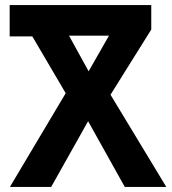

<svg xmlns="http://www.w3.org/2000/svg" viewBox="-20 -734 677 754"><path d="M19 0H181L326 -258L470 0H633L414 -362L574 -618V-714H18V-591H107L238 -368ZM328 -454 251 -594H408Z"/></svg>

Font: Noto Sans Georgian SemiCondensed Bold
Style: Regular
Weight: 700
Width: 4
Designer: Monotype Design Team, Akaki Razmadze
Foundry: Google LLC
Version: Version 2.005